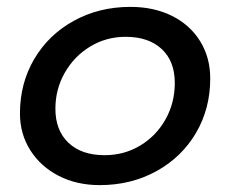

<svg xmlns="http://www.w3.org/2000/svg" viewBox="-20 -529 670 558"><path d="M38 -199Q38 -287 79.5 -357.5Q121 -428 194.5 -468.5Q268 -509 359 -509Q427 -509 479.5 -483Q532 -457 561.5 -409.5Q591 -362 591 -301Q591 -213 549.5 -142.5Q508 -72 434.5 -31.5Q361 9 270 9Q203 9 150.5 -18Q98 -45 68 -92.5Q38 -140 38 -199ZM488 -288Q488 -351 450 -386.5Q412 -422 345 -422Q289 -422 242.5 -394Q196 -366 168.5 -318Q141 -270 141 -213Q141 -150 179 -114Q217 -78 284 -78Q341 -78 387.5 -106Q434 -134 461 -182Q488 -230 488 -288Z"/></svg>

Font: K2D Medium
Style: Italic
Weight: 500
Italic angle: -10°
Designer: Katatrad Aksorn Co.,Ltd.
Foundry: Cadson Demak Co.,Ltd.
Version: Version 1.000; ttfautohint (v1.6)